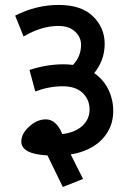

<svg xmlns="http://www.w3.org/2000/svg" viewBox="-20 -670 524 772"><path d="M65.7 -101.1Q65.7 -132.5 97.6 -161.3Q129.4 -190.1 164.3 -190.1Q206.3 -190.1 230.5 -130.9Q281.6 -137 310.9 -163.8Q340.2 -190.6 340.2 -229.8Q340.2 -269 312.7 -296Q285.1 -323.1 231.3 -323.1Q177.5 -323.1 121.8 -302.3L98.6 -388.8Q168.4 -411.5 235.1 -411.5Q253.3 -411.5 273.5 -409Q305.9 -443.4 305.9 -489.9Q305.9 -520.7 281.6 -543.2Q257.3 -565.7 214.9 -565.7Q146.6 -565.7 74.8 -523.3L41 -607.2Q125.4 -650.2 216.1 -650.2Q306.9 -650.2 353.9 -604.4Q400.9 -558.6 400.9 -493.4Q400.9 -428.2 358.9 -376.1Q395.9 -350.4 415.6 -310.2Q435.3 -270 435.3 -223.5Q435.3 -156.7 390.3 -109.7Q345.3 -62.7 264.4 -49L314 49.5L232.6 81.9L170.9 -45Q65.7 -50.6 65.7 -101.1Z"/></svg>

Font: Khula Semibold
Style: Regular
Weight: 600
Designer: Erin McLaughlin, Steve Matteson
Version: Version 1.000;PS 1.0;hotconv 1.0.72;makeotf.lib2.5.5900; ttf